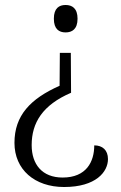

<svg xmlns="http://www.w3.org/2000/svg" viewBox="-20 -560 487 770"><path d="M243 -540C217 -540 196 -527 196 -485C196 -443 217 -430 243 -430C269 -430 291 -443 291 -485C291 -527 269 -540 243 -540ZM264 -348H220L219 -216C102 -164 38 -97 38 13C38 120 119 190 237 190C365 190 413 129 413 78C413 42 391 23 358 23C358 88 327 152 231 152C149 152 107 99 107 22C107 -68 151 -139 265 -188Z"/></svg>

Font: Noto Serif Bengali Light
Style: Regular
Weight: 300
Designer: Juan Bruce, Universal Thirst, Indian Type Foundry and the Monotype Design Team.
Foundry: Monotype Imaging Inc.
Version: Version 2.003